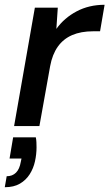

<svg xmlns="http://www.w3.org/2000/svg" viewBox="-45 -528 458 804"><path d="M14 0 101 -496H197L191 -407Q224 -453 276 -480.5Q328 -508 393 -508L374 -397H345Q294 -397 257 -381Q220 -365 197 -332.5Q174 -300 165 -251L120 0ZM-25 256 -17 210Q7 210 22 195Q37 180 42 150L45 136H-5L10 47H105Q107 57 107.5 67.5Q108 78 108 89Q108 118 101.5 147.5Q95 177 79.5 201.5Q64 226 38.5 241Q13 256 -25 256Z"/></svg>

Font: Rethink Sans Medium
Style: Italic
Weight: 500
Italic angle: -10°
Designer: The Rethink Sans project authors (Hans Thiessen). DM Sans designed by Colophon Foundry.
Foundry: Rethink Communications LLC
Version: Version 1.001